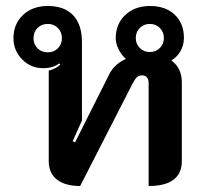

<svg xmlns="http://www.w3.org/2000/svg" viewBox="-20 -613 680 642"><path d="M143 -74V-377Q165 -382 182 -397L178 -401Q157 -385 124 -385Q83 -385 54 -414.5Q25 -444 25 -485Q25 -533 57 -563Q89 -593 140 -593Q195 -593 224.5 -562Q254 -531 254 -473V-210L223 -141L231 -137L346 -366Q363 -399 401 -416Q387 -428 377 -447.5Q367 -467 367 -485Q367 -533 399 -563Q431 -593 482 -593Q533 -593 564 -564Q595 -535 595 -486Q595 -462 583.5 -442Q572 -422 553 -411Q588 -385 588 -338V-74Q588 -33 560 -12Q532 9 477 9V-335Q477 -347 471.5 -354Q466 -361 456 -361Q445 -361 438.5 -355.5Q432 -350 423 -333L248 9Q198 9 170.5 -12.5Q143 -34 143 -74ZM187 -485Q187 -506 173.5 -519.5Q160 -533 140 -533Q119 -533 105.5 -519.5Q92 -506 92 -485Q92 -465 105.5 -451.5Q119 -438 140 -438Q160 -438 173.5 -451.5Q187 -465 187 -485ZM528 -486Q528 -506 514.5 -519.5Q501 -533 481 -533Q461 -533 447.5 -519.5Q434 -506 434 -486Q434 -466 447.5 -452.5Q461 -439 481 -439Q501 -439 514.5 -452.5Q528 -466 528 -486Z"/></svg>

Font: K2D SemiBold
Style: Regular
Weight: 600
Designer: Katatrad Aksorn Co.,Ltd.
Foundry: Cadson Demak Co.,Ltd.
Version: Version 1.000; ttfautohint (v1.6)